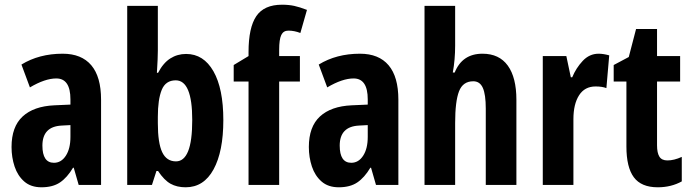

<svg xmlns="http://www.w3.org/2000/svg" viewBox="-20 -785 2931 815"><path d="M246 -557Q326 -557 367.5 -508Q409 -459 409 -362V0H314L293 -73H290Q265 -31 234.5 -10.5Q204 10 156 10Q111 10 83 -14.5Q55 -39 42 -78Q29 -117 29 -161Q29 -247 76 -290.5Q123 -334 211 -338L279 -341V-363Q279 -452 219 -452Q171 -452 107 -414L71 -511Q146 -557 246 -557ZM242 -252Q160 -248 160 -167Q160 -94 209 -94Q240 -94 259.5 -124Q279 -154 279 -204V-254Z M650 -570Q650 -554 649 -531Q648 -508 646 -476H651Q673 -518 703 -537Q733 -556 770 -556Q844 -556 886 -482.5Q928 -409 928 -275Q928 -142 886.5 -66Q845 10 768 10Q731 10 704 -5Q677 -20 651 -59H644L625 0H520V-760H650ZM726 -444Q683 -444 666.5 -403.5Q650 -363 650 -289V-262Q650 -178 668.5 -139Q687 -100 727 -100Q761 -100 778.5 -143Q796 -186 796 -276Q796 -444 726 -444Z M1253 -439H1165V0H1035V-439H972V-509L1035 -547V-564Q1035 -668 1068 -716.5Q1101 -765 1177 -765Q1206 -765 1229 -760Q1252 -755 1283 -743L1255 -645Q1242 -650 1229.5 -652.5Q1217 -655 1204 -655Q1183 -655 1174 -636.5Q1165 -618 1165 -573V-547H1253Z M1508 -557Q1588 -557 1629.5 -508Q1671 -459 1671 -362V0H1576L1555 -73H1552Q1527 -31 1496.5 -10.5Q1466 10 1418 10Q1373 10 1345 -14.5Q1317 -39 1304 -78Q1291 -117 1291 -161Q1291 -247 1338 -290.5Q1385 -334 1473 -338L1541 -341V-363Q1541 -452 1481 -452Q1433 -452 1369 -414L1333 -511Q1408 -557 1508 -557ZM1504 -252Q1422 -248 1422 -167Q1422 -94 1471 -94Q1502 -94 1521.5 -124Q1541 -154 1541 -204V-254Z M1912 -591Q1912 -562 1909.5 -533Q1907 -504 1902 -477H1910Q1942 -557 2028 -557Q2099 -557 2135.5 -506.5Q2172 -456 2172 -361V0H2042V-324Q2042 -384 2029.5 -412Q2017 -440 1989 -440Q1945 -440 1928.5 -397.5Q1912 -355 1912 -263V0H1782V-760H1912Z M2521 -557Q2541 -557 2566 -550L2554 -411Q2536 -418 2508 -418Q2462 -418 2438 -380.5Q2414 -343 2414 -279V0H2284V-547H2384L2403 -457H2409Q2425 -496 2453.5 -526.5Q2482 -557 2521 -557Z M2813 -104Q2841 -104 2874 -119V-15Q2829 10 2772 10Q2702 10 2670.5 -32.5Q2639 -75 2639 -163V-439H2585V-509L2649 -543L2680 -662H2769V-547H2867V-439H2769V-168Q2769 -136 2779 -120Q2789 -104 2813 -104Z"/></svg>

Font: Noto Sans Myanmar ExtraCondensed
Style: Bold
Weight: 700
Width: 2
Designer: Monotype Design Team
Foundry: Monotype Imaging Inc.
Version: Version 2.107; ttfautohint (v1.8.4.7-5d5b)